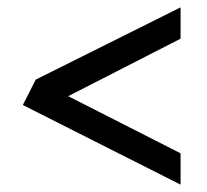

<svg xmlns="http://www.w3.org/2000/svg" viewBox="-20 -610 561 521"><path d="M470 -109V-194L165 -349L470 -505V-590L77 -394L42 -325Z"/></svg>

Font: Bluebird
Style: LiNrw
Weight: 300
Designer: Jasper
Foundry: Cannot Into Space Fonts
Version: Version 0.98